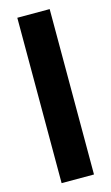

<svg xmlns="http://www.w3.org/2000/svg" viewBox="-111 -743 455 785"><g transform="rotate(-15 116.5 -350.0)"><path d="M48 0V-700H185V0Z"/></g></svg>

Font: Jockey One
Style: Regular
Weight: 400
Designer: TypeTogether
Foundry: TypeTogether
Version: Version 1.002